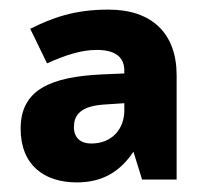

<svg xmlns="http://www.w3.org/2000/svg" viewBox="-20 -742 429 400"><path d="M206 -722C135 -722 89 -705 43 -682L78 -610C118 -628 150 -638 182 -638C220 -638 239 -623 239 -595V-589L193 -587C85 -582 23 -555 23 -474C23 -398 72 -362 140 -362C193 -362 230 -384 258 -426L276 -368H348V-585C348 -672 297 -722 206 -722ZM194 -524 239 -527V-512C239 -474 214 -443 170 -443C149 -443 134 -454 134 -477C134 -499 144 -520 194 -524Z"/></svg>

Font: Noto Sans Arabic ExtBd
Style: Regular
Weight: 800
Designer: Monotype Design Team, Nadine Chahine, Nizar Qandah and Khaled Hosny
Foundry: Monotype Imaging Inc.
Version: Version 2.012